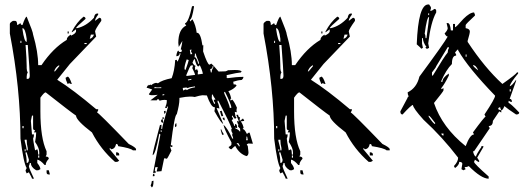

<svg xmlns="http://www.w3.org/2000/svg" viewBox="-20 -759 2334 847"><path d="M408.2 -699.2H413.1V-694.3Q399.4 -676.8 399.4 -667L418 -680.7Q426.8 -679.7 426.8 -671.9V-667Q399.4 -628.9 399.4 -620.1L404.3 -597.7L288.1 -476.6L232.4 -407.2Q302.7 -363.3 404.3 -277.3H413.1V-272.5L408.2 -262.7Q414.1 -262.7 547.9 -124Q580.1 -108.4 580.1 -100.6V-95.7H566.4Q556.6 -105.5 501 -114.3Q501 -124 492.2 -124Q487.3 -100.6 468.8 -100.6Q468.8 -105.5 463.9 -105.5V-100.6L505.9 -49.8L497.1 -44.9H487.3Q423.8 -100.6 385.7 -174.8Q315.4 -228.5 315.4 -249Q292 -264.6 181.6 -351.6Q174.8 -351.6 158.2 -328.1V-267.6Q158.2 -149.4 185.5 -91.8V-77.1L181.6 -68.4Q195.3 -68.4 195.3 -58.6Q181.6 -43.9 181.6 -31.2H176.8Q158.2 -52.7 144.5 -54.7V-40Q158.2 -22.5 158.2 -12.7L148.4 -7.8H139.6Q116.2 -21.5 116.2 -40H111.3Q111.3 -35.2 107.4 -26.4Q107.4 -17.6 129.9 29.3H121.1Q121.1 25.4 107.4 1L97.7 5.9Q92.8 -2.9 92.8 -7.8L97.7 -17.6Q84 -39.1 70.3 -147.5Q70.3 -368.2 23.4 -611.3V-653.3Q23.4 -659.2 37.1 -667H46.9Q55.7 -667 55.7 -648.4Q58.6 -648.4 70.3 -657.2Q71.3 -648.4 79.1 -648.4Q91.8 -685.5 97.7 -685.5Q126 -617.2 126 -606.4Q148.4 -529.3 148.4 -471.7H163.1Q213.9 -546.9 274.4 -583Q274.4 -596.7 293 -606.4V-601.6Q313.5 -610.4 315.4 -620.1V-629.9L296.9 -616.2V-620.1Q319.3 -662.1 348.6 -685.5Q357.4 -683.6 357.4 -675.8Q315.4 -639.6 315.4 -634.8H320.3Q360.4 -643.6 394.5 -680.7Q397.5 -699.2 408.2 -699.2ZM79.1 -634.8V-629.9Q86.9 -574.2 97.7 -574.2V-587.9Q91.8 -634.8 79.1 -634.8ZM278.3 -620.1H283.2V-611.3H278.3ZM380.9 -606.4Q380.9 -604.5 376 -587.9Q389.6 -590.8 394.5 -606.4ZM70.3 -579.1V-569.3H74.2V-579.1ZM352.5 -569.3V-564.5H362.3V-569.3ZM92.8 -560.5Q97.7 -497.1 97.7 -466.8V-458Q97.7 -447.3 102.5 -439.5Q97.7 -431.6 97.7 -420.9V-411.1H102.5Q111.3 -411.1 111.3 -425.8Q111.3 -443.4 102.5 -560.5ZM218.8 -444.3H222.7L241.2 -466.8V-471.7Q224.6 -462.9 218.8 -444.3ZM278.3 -420.9Q286.1 -420.9 296.9 -388.7H293L283.2 -392.6Q283.2 -388.7 278.3 -388.7Q269.5 -407.2 269.5 -416ZM121.1 -249 116.2 -225.6 121.1 -166H129.9Q129.9 -155.3 126 -147.5Q126 -140.6 134.8 -95.7L144.5 -100.6Q148.4 -92.8 148.4 -77.1H153.3V-86.9Q153.3 -106.4 134.8 -132.8Q139.6 -158.2 139.6 -174.8H129.9L134.8 -184.6Q126 -184.6 126 -193.4V-249ZM79.1 -203.1V-193.4H84V-203.1ZM88.9 -142.6V-137.7Q97.7 -107.4 97.7 -95.7H102.5V-105.5Q97.7 -123 97.7 -142.6ZM88.9 -100.6V-91.8H92.8V-100.6ZM92.8 -86.9V-82Q97.7 -64.5 97.7 -40Q107.4 -40 107.4 -54.7L97.7 -86.9ZM492.2 -86.9H497.1Q505.9 -85 505.9 -77.1V-73.2H492.2ZM148.4 -73.2V-63.5H153.3V-73.2ZM185.5 -7.8H195.3L200.2 10.7H195.3Q185.5 10.7 185.5 1Z M820.3 -519.5 828.1 -520.5 827.1 -524.4Q822.3 -531.2 822.3 -535.2Q825.2 -536.1 825.2 -539.1V-540L817.4 -539.1ZM854.5 -477.5 858.4 -478.5 855.5 -489.3Q844.7 -512.7 843.8 -522.5H839.8V-518.6Q839.8 -511.7 837.9 -506.8H838.9Q846.7 -506.8 854.5 -477.5ZM798.8 -451.2Q812.5 -489.3 812.5 -494.1L803.7 -497.1Q793.9 -470.7 793.9 -457Q793.9 -451.2 796.9 -451.2ZM852.5 -430.7 875 -433.6Q872.1 -450.2 861.3 -471.7L855.5 -465.8Q846.7 -465.8 838.9 -499Q834 -497.1 829.1 -482.4Q836.9 -468.8 842.8 -468.8L839.8 -460.9L841.8 -449.2L849.6 -454.1Q850.6 -446.3 854.5 -446.3Q852.5 -442.4 852.5 -437.5ZM802.7 -423.8 840.8 -428.7Q840.8 -432.6 828.1 -459Q831.1 -464.8 831.1 -468.8V-470.7Q827.1 -470.7 822.8 -470.2Q818.4 -469.7 801.8 -427.7ZM914.1 -439.5V-442.4Q914.1 -451.2 921.9 -463.9Q921.9 -467.8 918 -467.8V-465.8Q918 -456.1 907.2 -454.1L910.2 -439.5ZM809.6 -404.3 824.2 -407.2V-411.1L808.6 -408.2ZM691.4 -370.1V-374L676.8 -373Q667 -373 664.1 -375Q660.2 -374 660.2 -370.1ZM788.1 -359.4Q792 -362.3 794.9 -363.3Q797.9 -364.3 798.8 -364.3Q803.7 -364.3 803.7 -361.3Q819.3 -371.1 840.8 -374L839.8 -377.9Q809.6 -374 809.6 -370.1L801.8 -373L786.1 -371.1ZM697.3 -337.9 705.1 -339.8 704.1 -343.8 696.3 -341.8ZM994.1 -282.2 1001 -284.2Q999 -300.8 972.7 -353.5H968.8L969.7 -345.7Q992.2 -296.9 994.1 -282.2ZM924.8 -300.8 928.7 -301.8V-305.7Q923.8 -310.5 922.9 -318.4L930.7 -320.3Q919.9 -335 918.9 -341.8H915L914.1 -325.2ZM689.5 -176.8 693.4 -177.7 692.4 -184.6 688.5 -183.6ZM1073.2 -140.6 1070.3 -156.2H1066.4L1067.4 -152.3Q1067.4 -146.5 1065.4 -140.6ZM1034.2 -112.3 1037.1 -114.3V-118.2Q1033.2 -123 1031.2 -127.9L1023.4 -127Q1033.2 -118.2 1034.2 -112.3ZM655.3 3.9 687.5 -165Q686.5 -168.9 682.6 -168.9Q666 -77.1 653.3 -74.2V-75.2Q653.3 -86.9 685.5 -207L692.4 -209V-203.1Q692.4 -197.3 691.4 -192.4Q691.4 -189.5 695.3 -189.5V-190.4Q695.3 -202.1 720.7 -286.1Q719.7 -290 715.8 -290L716.8 -283.2L709 -282.2V-285.2Q715.8 -300.8 715.8 -312.5V-317.4L706.1 -318.4Q694.3 -318.4 683.6 -314.5Q682.6 -321.3 676.8 -321.3Q671.9 -320.3 671.9 -317.4V-316.4H643.6L675.8 -340.8Q661.1 -338.9 652.3 -338.9Q637.7 -338.9 636.7 -343.8L651.4 -364.3L630.9 -371.1H628.9Q627 -371.1 627 -372.1Q627 -375 634.8 -385.7V-381.8L643.6 -385.7Q646.5 -385.7 646.5 -382.8Q658.2 -392.6 668.9 -393.6L676.8 -391.6Q694.3 -405.3 737.3 -414.1Q750 -446.3 752.9 -494.1L759.8 -495.1L761.7 -487.3Q766.6 -488.3 776.4 -521.5Q776.4 -524.4 773.4 -524.4H772.5V-522.5Q772.5 -512.7 758.8 -510.7L757.8 -514.6Q761.7 -534.2 766.6 -536.1Q769.5 -529.3 774.4 -529.3Q782.2 -529.3 782.2 -535.2Q782.2 -541 777.3 -541Q784.2 -568.4 784.2 -576.2V-578.1L768.6 -551.8L766.6 -569.3Q766.6 -629.9 801.8 -646.5Q795.9 -652.3 795.9 -656.2Q811.5 -659.2 827.1 -731.4L835 -732.4L835.9 -729.5Q827.1 -672.9 817.4 -671.9L818.4 -664.1L829.1 -673.8Q843.8 -647.5 847.7 -614.3H849.6Q865.2 -614.3 873 -558.6L877 -559.6L876 -532.2Q895.5 -473.6 904.3 -473.6L912.1 -478.5Q919.9 -472.7 944.3 -443.4L974.6 -444.3Q979.5 -445.3 986.3 -449.2L1015.6 -450.2Q1044.9 -450.2 1045.9 -442.4Q1043 -442.4 1043 -439.5Q1027.3 -438.5 980.5 -427.7L979.5 -424.8L980.5 -421.9L979.5 -416H980.5Q982.4 -416 983.4 -414.1Q1023.4 -419.9 1053.7 -419.9V-418.9Q1053.7 -412.1 1045.9 -406.2Q1028.3 -405.3 1008.8 -398.4L1010.7 -386.7H1014.6Q1022.5 -386.7 1023.4 -380.9Q1010.7 -365.2 987.3 -356.4Q996.1 -344.7 1000 -323.2H996.1L997.1 -315.4L1004.9 -319.3Q1013.7 -310.5 1025.4 -283.2Q1023.4 -279.3 1023.4 -272.5L1024.4 -263.7L1015.6 -265.6L1018.6 -246.1L1023.4 -240.2L1016.6 -234.4Q1007.8 -243.2 1006.8 -249Q1002.9 -249 1002.9 -245.1Q1007.8 -238.3 1008.8 -233.4L1002 -229.5Q1012.7 -210.9 1012.7 -204.1H1016.6V-211.9Q1024.4 -210.9 1024.9 -205.1Q1025.4 -199.2 1026.4 -193.4L1017.6 -196.3L1018.6 -192.4Q1035.2 -185.5 1036.1 -179.7H1040L1039.1 -191.4L1029.3 -202.1V-203.1Q1029.3 -206.1 1032.2 -207Q1027.3 -214.8 1025.4 -225.6L1034.2 -222.7L1022.5 -252L1030.3 -252.9Q1031.2 -241.2 1039.1 -241.2Q1037.1 -234.4 1037.1 -226.6L1041 -227.5L1051.8 -236.3Q1055.7 -231.4 1057.6 -225.6L1042 -223.6Q1051.8 -210.9 1054.7 -194.3Q1050.8 -193.4 1050.8 -189.5H1051.8Q1058.6 -189.5 1069.3 -168L1077.1 -173.8H1081.1L1095.7 -125L1075.2 -126L1068.4 -122.1L1073.2 -114.3L1076.2 -86.9Q1076.2 -73.2 1067.4 -70.3Q1036.1 -80.1 1017.6 -115.2Q1013.7 -113.3 1001 -100.6H1000Q994.1 -100.6 988.3 -110.4Q1001 -117.2 1001 -122.1V-130.9Q968.8 -189.5 965.8 -209Q983.4 -194.3 1004.9 -147.5H1008.8Q1007.8 -156.2 1003.9 -163.1L1005.9 -170.9Q1001 -176.8 1000 -186.5Q1000 -189.5 1002.9 -190.4Q996.1 -211.9 943.4 -314.5H939.5L940.4 -306.6Q944.3 -302.7 948.2 -280.3Q941.4 -282.2 937.5 -282.2H935.5Q936.5 -278.3 964.8 -212.9Q957 -212.9 925.8 -268.6Q927.7 -275.4 927.7 -282.2V-286.1H925.8Q911.1 -286.1 892.6 -337.9L873 -338.9Q861.3 -337.9 838.9 -331.1Q832 -333 818.4 -333Q801.8 -333 771.5 -327.1V-320.3Q771.5 -297.9 759.8 -254.9Q750 -253.9 733.4 -118.2H740.2V-110.4Q734.4 -110.4 729.5 -113.3L736.3 -94.7Q718.8 -59.6 715.8 -58.6Q710 -60.5 706.1 -60.5H704.1L692.4 -3.9L670.9 -2L675.8 -22.5L664.1 -20.5V-13.7Q664.1 -8.8 662.1 -8.8L667 -1V2.9ZM705.1 -256.8 703.1 -268.6 710 -270.5 710.9 -265.6Q710.9 -258.8 705.1 -256.8ZM697.3 -233.4 696.3 -241.2H703.1V-239.3Q703.1 -233.4 697.3 -233.4ZM700.2 -217.8H698.2Q692.4 -217.8 690.4 -224.6Q690.4 -232.4 697.3 -233.4ZM957 -246.1 950.2 -268.6 958 -270.5 964.8 -247.1ZM752.9 -198.2 752 -204.1Q752 -213.9 757.8 -215.8L758.8 -205.1Q758.8 -200.2 752.9 -198.2ZM971.7 -228.5H970.7Q963.9 -228.5 961.9 -239.3L969.7 -240.2ZM960 -164.1 953.1 -187.5H957Q958 -180.7 967.8 -166ZM654.3 18.6V14.6Q654.3 7.8 660.2 6.8L662.1 17.6ZM649.4 67.4 644.5 59.6Q649.4 47.9 649.4 42V40L657.2 38.1Q657.2 66.4 649.4 67.4Z M1527.3 -699.2H1532.2V-694.3Q1518.6 -676.8 1518.6 -667L1537.1 -680.7Q1545.9 -679.7 1545.9 -671.9V-667Q1518.6 -628.9 1518.6 -620.1L1523.4 -597.7L1407.2 -476.6L1351.6 -407.2Q1421.9 -363.3 1523.4 -277.3H1532.2V-272.5L1527.3 -262.7Q1533.2 -262.7 1667 -124Q1699.2 -108.4 1699.2 -100.6V-95.7H1685.5Q1675.8 -105.5 1620.1 -114.3Q1620.1 -124 1611.3 -124Q1606.4 -100.6 1587.9 -100.6Q1587.9 -105.5 1583 -105.5V-100.6L1625 -49.8L1616.2 -44.9H1606.4Q1543 -100.6 1504.9 -174.8Q1434.6 -228.5 1434.6 -249Q1411.1 -264.6 1300.8 -351.6Q1293.9 -351.6 1277.3 -328.1V-267.6Q1277.3 -149.4 1304.7 -91.8V-77.1L1300.8 -68.4Q1314.5 -68.4 1314.5 -58.6Q1300.8 -43.9 1300.8 -31.2H1295.9Q1277.3 -52.7 1263.7 -54.7V-40Q1277.3 -22.5 1277.3 -12.7L1267.6 -7.8H1258.8Q1235.4 -21.5 1235.4 -40H1230.5Q1230.5 -35.2 1226.6 -26.4Q1226.6 -17.6 1249 29.3H1240.2Q1240.2 25.4 1226.6 1L1216.8 5.9Q1211.9 -2.9 1211.9 -7.8L1216.8 -17.6Q1203.1 -39.1 1189.5 -147.5Q1189.5 -368.2 1142.6 -611.3V-653.3Q1142.6 -659.2 1156.2 -667H1166Q1174.8 -667 1174.8 -648.4Q1177.7 -648.4 1189.5 -657.2Q1190.4 -648.4 1198.2 -648.4Q1210.9 -685.5 1216.8 -685.5Q1245.1 -617.2 1245.1 -606.4Q1267.6 -529.3 1267.6 -471.7H1282.2Q1333 -546.9 1393.6 -583Q1393.6 -596.7 1412.1 -606.4V-601.6Q1432.6 -610.4 1434.6 -620.1V-629.9L1416 -616.2V-620.1Q1438.5 -662.1 1467.8 -685.5Q1476.6 -683.6 1476.6 -675.8Q1434.6 -639.6 1434.6 -634.8H1439.5Q1479.5 -643.6 1513.7 -680.7Q1516.6 -699.2 1527.3 -699.2ZM1198.2 -634.8V-629.9Q1206.1 -574.2 1216.8 -574.2V-587.9Q1210.9 -634.8 1198.2 -634.8ZM1397.5 -620.1H1402.3V-611.3H1397.5ZM1500 -606.4Q1500 -604.5 1495.1 -587.9Q1508.8 -590.8 1513.7 -606.4ZM1189.5 -579.1V-569.3H1193.4V-579.1ZM1471.7 -569.3V-564.5H1481.4V-569.3ZM1211.9 -560.5Q1216.8 -497.1 1216.8 -466.8V-458Q1216.8 -447.3 1221.7 -439.5Q1216.8 -431.6 1216.8 -420.9V-411.1H1221.7Q1230.5 -411.1 1230.5 -425.8Q1230.5 -443.4 1221.7 -560.5ZM1337.9 -444.3H1341.8L1360.4 -466.8V-471.7Q1343.8 -462.9 1337.9 -444.3ZM1397.5 -420.9Q1405.3 -420.9 1416 -388.7H1412.1L1402.3 -392.6Q1402.3 -388.7 1397.5 -388.7Q1388.7 -407.2 1388.7 -416ZM1240.2 -249 1235.4 -225.6 1240.2 -166H1249Q1249 -155.3 1245.1 -147.5Q1245.1 -140.6 1253.9 -95.7L1263.7 -100.6Q1267.6 -92.8 1267.6 -77.1H1272.5V-86.9Q1272.5 -106.4 1253.9 -132.8Q1258.8 -158.2 1258.8 -174.8H1249L1253.9 -184.6Q1245.1 -184.6 1245.1 -193.4V-249ZM1198.2 -203.1V-193.4H1203.1V-203.1ZM1208 -142.6V-137.7Q1216.8 -107.4 1216.8 -95.7H1221.7V-105.5Q1216.8 -123 1216.8 -142.6ZM1208 -100.6V-91.8H1211.9V-100.6ZM1211.9 -86.9V-82Q1216.8 -64.5 1216.8 -40Q1226.6 -40 1226.6 -54.7L1216.8 -86.9ZM1611.3 -86.9H1616.2Q1625 -85 1625 -77.1V-73.2H1611.3ZM1267.6 -73.2V-63.5H1272.5V-73.2ZM1304.7 -7.8H1314.5L1319.3 10.7H1314.5Q1304.7 10.7 1304.7 1Z M2191.4 -272.5Q2186.5 -281.2 2186.5 -286.1Q2177.7 -285.2 2177.7 -277.3Q2186.5 -272.5 2191.4 -272.5ZM1936.5 -161.1V-169.9H1926.8Q1928.7 -161.1 1936.5 -161.1ZM1899.4 -211.9V-216.8Q1876 -249 1871.1 -249V-244.1Q1892.6 -211.9 1899.4 -211.9ZM2233.4 -355.5V-365.2H2228.5V-355.5ZM2089.8 -448.2Q2080.1 -471.7 2066.4 -471.7Q2066.4 -465.8 2089.8 -448.2ZM2038.1 -508.8V-518.6H2034.2V-508.8ZM2034.2 -114.3Q2053.7 -166 2071.3 -166L2066.4 -174.8Q2117.2 -244.1 2122.1 -244.1L2117.2 -253.9Q2164.1 -324.2 2164.1 -336.9Q2044.9 -460 2001 -537.1V-541Q1998 -541 1987.3 -527.3L1992.2 -518.6V-513.7Q1973.6 -513.7 1973.6 -476.6Q1948.2 -451.2 1926.8 -402.3V-397.5H1931.6Q1931.6 -416 1960 -434.6V-425.8Q1942.4 -389.6 1926.8 -370.1V-365.2L1936.5 -370.1V-360.4Q1936.5 -356.4 1894.5 -304.7Q1930.7 -197.3 2034.2 -114.3ZM1889.6 -425.8Q1940.4 -510.7 1955.1 -527.3Q1955.1 -538.1 1960 -545.9V-550.8H1955.1L1904.3 -466.8Q1904.3 -462.9 1885.7 -439.5V-425.8ZM2191.4 -272.5V-262.7L2182.6 -267.6L2154.3 -225.6Q2154.3 -203.1 2135.7 -203.1L2140.6 -193.4L2071.3 -91.8H2066.4Q2072.3 -68.4 2080.1 -68.4Q2080.1 -76.2 2103.5 -110.4V-114.3H2112.3V-110.4L2085 -63.5L2093.8 -49.8V-44.9H2089.8L2075.2 -54.7L2071.3 -44.9Q2071.3 -37.1 2135.7 19.5V29.3Q2103.5 29.3 2047.9 -26.4Q2040 -21.5 2029.3 -21.5L2034.2 -12.7L2024.4 -7.8L2015.6 -12.7L2019.5 -36.1Q2019.5 -44.9 2005.9 -44.9Q2005.9 -31.2 1987.3 -17.6L1982.4 -26.4Q2001 -45.9 2001 -63.5Q1930.7 -155.3 1848.6 -230.5Q1801.8 -282.2 1801.8 -295.9Q1793.9 -295.9 1755.9 -253.9Q1746.1 -253.9 1746.1 -267.6L1778.3 -328.1Q1778.3 -333 1783.2 -333Q1778.3 -341.8 1778.3 -351.6Q1818.4 -371.1 1830.1 -420.9Q1940.4 -570.3 1955.1 -597.7Q1948.2 -597.7 1941.4 -611.3Q1955.1 -626 1955.1 -634.8L1950.2 -657.2H1955.1Q1965.8 -657.2 1968.8 -625H1978.5V-653.3H1987.3V-638.7Q1992.2 -638.7 2024.4 -675.8Q2052.7 -704.1 2071.3 -704.1L2075.2 -694.3V-690.4Q2034.2 -652.3 2034.2 -648.4V-634.8Q2052.7 -631.8 2052.7 -620.1Q2052.7 -611.3 2043 -579.1V-574.2Q2118.2 -460 2196.3 -388.7Q2255.9 -430.7 2260.7 -439.5H2265.6V-434.6Q2231.4 -393.6 2228.5 -378.9Q2237.3 -378.9 2256.8 -407.2V-402.3L2228.5 -323.2Q2238.3 -322.3 2238.3 -309.6H2233.4L2223.6 -314.5V-304.7Q2230.5 -304.7 2270.5 -262.7Q2270.5 -253.9 2256.8 -253.9Q2219.7 -278.3 2205.1 -291Q2198.2 -272.5 2191.4 -272.5ZM1873 -739.3 1880.9 -727.5V-719.7L1877 -711.9H1884.8L1896.5 -719.7Q1904.3 -718.8 1904.3 -711.9V-704.1Q1879.9 -660.2 1869.1 -567.4L1873 -547.9L1865.2 -543.9Q1857.4 -543.9 1857.4 -551.8H1861.3Q1845.7 -572.3 1845.7 -590.8H1841.8V-567.4L1845.7 -547.9L1837.9 -543.9Q1837.9 -546.9 1818.4 -563.5Q1825.2 -739.3 1869.1 -739.3ZM1869.1 -700.2V-692.4H1873V-700.2ZM1853.5 -610.4Q1857.4 -603.5 1857.4 -590.8H1861.3Q1873 -675.8 1873 -684.6Q1863.3 -684.6 1853.5 -610.4Z"/></svg>

Font: Blackcraft
Style: Regular
Weight: 400
Designer: GGBotNet
Foundry: GGBotNet
Version: 1.00